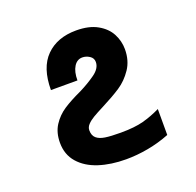

<svg xmlns="http://www.w3.org/2000/svg" viewBox="-105 -671 810 793"><g transform="rotate(-20 300.0 -274.5)"><path d="M86 -146.5Q86 -191 106.2 -222.5Q126.5 -254 158 -274.8Q189.5 -295.5 237.5 -317.5Q276.5 -337 308 -359.5Q339.5 -382 339.5 -410Q339.5 -427 324.5 -436.8Q309.5 -446.5 293 -446.5Q269.5 -446.5 255.8 -424.2Q242 -402 242 -364H125.5Q125.5 -462 174.5 -511Q223.5 -560 307 -560Q363.5 -560 400.2 -539.2Q437 -518.5 453.8 -486.2Q470.5 -454 470.5 -418.5Q470.5 -368.5 446 -332.2Q421.5 -296 387.8 -273.8Q354 -251.5 303 -225.5Q272.5 -210 255.8 -200Q239 -190 228.2 -178.5Q217.5 -167 217.5 -153.5Q217.5 -130.5 230.8 -119Q244 -107.5 268.5 -103.8Q293 -100 336.5 -100Q398 -100 436.8 -110.5Q475.5 -121 513.5 -139.5V-25.5Q466.5 -7 417.2 2Q368 11 320.5 11Q254 11 201 -6.2Q148 -23.5 117 -59Q86 -94.5 86 -146.5Z"/></g></svg>

Font: JuliaMono ExtraBold
Style: Regular
Weight: 800
Monospace: yes
Designer: cormullion
Foundry: corm
Version: Version 0.055; ttfautohint (v1.8.4)